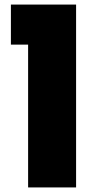

<svg xmlns="http://www.w3.org/2000/svg" viewBox="-20 -820 440 840"><path d="M103 0H312.9V-800H27.7V-624.8H103Z"/></svg>

Font: Calandify
Style: Semi Bold
Weight: 700
Designer: Brittany Allen
Foundry: Brittany Allen
Version: Version 1.0; ttfautohint (v1.8.4.7-5d5b)